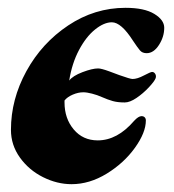

<svg xmlns="http://www.w3.org/2000/svg" viewBox="-20 -457 444 491"><path d="M8 -125Q8 -203 47.5 -275Q87 -347 154.5 -392Q222 -437 301 -437Q349 -437 374.5 -421.5Q400 -406 400 -386Q400 -363 386.5 -342Q373 -321 355 -321Q344 -321 338 -328Q332 -335 320 -353Q290 -400 266 -400Q246 -400 223 -381.5Q200 -363 182 -329Q164 -295 157 -251Q166 -263 191 -272.5Q216 -282 231 -282Q239 -282 259.5 -274.5Q280 -267 285 -265Q313 -255 319 -255Q331 -255 348 -264Q365 -273 369 -273Q374 -273 377 -268Q380 -263 378 -257Q375 -249 360.5 -233.5Q346 -218 329 -206.5Q312 -195 299 -195Q281 -195 268.5 -198.5Q256 -202 240 -209Q229 -214 215.5 -217.5Q202 -221 193 -221Q180 -221 166 -215Q152 -209 145 -200V-195Q145 -154 168.5 -126Q192 -98 230 -98Q280 -98 323 -148Q334 -160 342 -160Q347 -160 350 -157Q353 -154 353 -149Q353 -118 325 -79Q297 -40 253 -13Q209 14 163 14Q126 14 90 -4Q54 -22 31 -54Q8 -86 8 -125Z"/></svg>

Font: EB Garamond ExtraBold
Style: Italic
Weight: 800
Italic angle: -17.2°
Designer: Georg Duffner and Octavio Pardo
Foundry: Georg Duffner
Version: Version 1.000